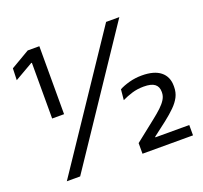

<svg xmlns="http://www.w3.org/2000/svg" viewBox="-113 -770 952 900"><g transform="rotate(-20 363.0 -319.5)"><path d="M169 -300H109.5V-578H106L15 -525.5L17 -584L111 -639H169ZM140 0H73.5L502 -639H568ZM703 0H451V-53L553.5 -134Q579 -154 597 -171Q615 -188 625 -204.5Q635 -221 635 -239V-242.5Q635 -268 618 -281Q601 -294 563.5 -294Q532 -294 505 -285.8Q478 -277.5 454.5 -266L459.5 -318.5Q479.5 -329.5 509.8 -337.8Q540 -346 572.5 -346Q634 -346 665.8 -320.5Q697.5 -295 697.5 -249V-244Q697.5 -216.5 686 -194.2Q674.5 -172 653.2 -151Q632 -130 602 -106.5L534 -54.5V-41L507 -51.5H703Z"/></g></svg>

Font: Anek Devanagari Medium
Style: Regular
Weight: 400
Version: Version 1.003